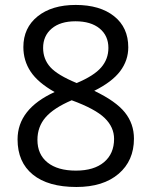

<svg xmlns="http://www.w3.org/2000/svg" viewBox="-20 -744 612 774"><path d="M285.2 -724.1Q382.8 -724.1 439.9 -678.7Q497.1 -633.3 497.1 -553.2Q497.1 -500.5 464.4 -457Q431.6 -413.6 359.9 -377.9Q446.8 -336.4 483.4 -290.8Q520 -245.1 520 -185.1Q520 -96.2 458 -43.2Q396 9.8 288.1 9.8Q173.8 9.8 112.3 -40.3Q50.8 -90.3 50.8 -182.1Q50.8 -304.7 200.2 -373Q132.8 -411.1 103.5 -455.3Q74.2 -499.5 74.2 -554.2Q74.2 -631.8 131.6 -678Q189 -724.1 285.2 -724.1ZM130.9 -180.2Q130.9 -121.6 171.6 -88.9Q212.4 -56.2 286.1 -56.2Q358.9 -56.2 399.4 -90.3Q439.9 -124.5 439.9 -184.1Q439.9 -231.4 401.9 -268.3Q363.8 -305.2 269 -339.8Q196.3 -308.6 163.6 -270.8Q130.9 -232.9 130.9 -180.2ZM284.2 -658.2Q223.1 -658.2 188.5 -628.9Q153.8 -599.6 153.8 -550.8Q153.8 -505.9 182.6 -473.6Q211.4 -441.4 289.1 -409.2Q358.9 -438.5 387.9 -472.2Q417 -505.9 417 -550.8Q417 -600.1 381.6 -629.2Q346.2 -658.2 284.2 -658.2Z"/></svg>

Font: f04975060
Style: Regular
Weight: 400
Foundry: Ascender Corporation
Version: Version 1.10